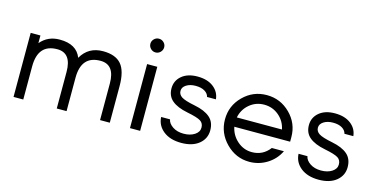

<svg xmlns="http://www.w3.org/2000/svg" viewBox="-66 -943 2499 1274"><g transform="rotate(15 1183.5 -306.0)"><path d="M561 -446.8Q647 -446.8 686.5 -400.9Q726.1 -355 726.1 -251V0H659.2V-251Q659.2 -380.9 561 -380.9Q429.2 -380.9 429.2 -229V0H361.8V-251Q361.8 -380.9 264.2 -380.9Q132.3 -380.9 131.8 -229V0H64.9V-439.9H131.8V-387.2Q182.6 -447.3 264.2 -446.8Q379.4 -446.8 412.1 -361.8Q460.9 -446.8 561 -446.8Z M864.7 0V-439.9H934.6V0ZM931.4 -543Q917.5 -528.8 897.9 -528.8Q878.4 -528.8 864.5 -543Q850.6 -557.1 850.6 -576.2Q850.6 -595.2 864.5 -609.1Q878.4 -623 897.9 -623Q917.5 -623 931.4 -609.1Q945.3 -595.2 945.3 -576.2Q945.3 -557.1 931.4 -543Z M1045.4 -125H1106.4Q1111.3 -97.2 1141.8 -76.7Q1172.4 -56.2 1217.3 -56.2Q1262.2 -56.2 1292.2 -75.7Q1322.3 -95.2 1322.3 -125.5Q1322.3 -155.8 1299.3 -170.4Q1276.4 -185.1 1205.8 -199Q1135.3 -212.9 1098.9 -243.4Q1062.5 -273.9 1062.5 -326.7Q1062.5 -379.4 1102.5 -413.1Q1142.6 -446.8 1210.4 -446.8Q1278.3 -446.8 1319.8 -414.8Q1361.3 -382.8 1366.2 -332H1305.2Q1300.3 -355 1276.4 -369.4Q1252.4 -383.8 1213.9 -383.8Q1175.3 -383.8 1149.9 -367.4Q1124.5 -351.1 1124.5 -325.9Q1124.5 -300.8 1147.9 -285.4Q1171.4 -270 1241 -256.3Q1310.5 -242.7 1346.9 -211.4Q1383.3 -180.2 1383.3 -123Q1383.3 -65.9 1338.9 -29.5Q1294.4 6.8 1217.8 6.8Q1141.1 6.8 1094.7 -30Q1048.3 -66.9 1045.4 -125Z M1531.2 -252H1841.3Q1830.1 -308.1 1786.9 -344.5Q1743.7 -380.9 1686 -380.9Q1628.4 -380.9 1585.4 -344.5Q1542.5 -308.1 1531.2 -252ZM1914.6 -219.2V-188H1531.2Q1542.5 -131.8 1585.9 -93.5Q1629.4 -55.2 1686.5 -55.2Q1761.7 -55.2 1808.1 -116.2H1891.1Q1863.3 -58.1 1807.9 -23.4Q1752.4 11.2 1686.5 11.2Q1593.8 11.2 1526.1 -57.4Q1458.5 -126 1458.5 -219.7Q1458.5 -313.5 1525.4 -380.1Q1592.3 -446.8 1686.3 -446.8Q1780.3 -446.8 1847.4 -380.1Q1914.6 -313.5 1914.6 -219.2Z M1989.3 -125H2050.3Q2055.2 -97.2 2085.7 -76.7Q2116.2 -56.2 2161.1 -56.2Q2206.1 -56.2 2236.1 -75.7Q2266.1 -95.2 2266.1 -125.5Q2266.1 -155.8 2243.2 -170.4Q2220.2 -185.1 2149.7 -199Q2079.1 -212.9 2042.7 -243.4Q2006.3 -273.9 2006.3 -326.7Q2006.3 -379.4 2046.4 -413.1Q2086.4 -446.8 2154.3 -446.8Q2222.2 -446.8 2263.7 -414.8Q2305.2 -382.8 2310.1 -332H2249Q2244.1 -355 2220.2 -369.4Q2196.3 -383.8 2157.7 -383.8Q2119.1 -383.8 2093.8 -367.4Q2068.4 -351.1 2068.4 -325.9Q2068.4 -300.8 2091.8 -285.4Q2115.2 -270 2184.8 -256.3Q2254.4 -242.7 2290.8 -211.4Q2327.1 -180.2 2327.1 -123Q2327.1 -65.9 2282.7 -29.5Q2238.3 6.8 2161.6 6.8Q2085 6.8 2038.6 -30Q1992.2 -66.9 1989.3 -125Z"/></g></svg>

Font: Arcon-Regular
Style: Regular
Weight: 400
Designer: M. Zarth
Foundry: martin zarth - visuelle & digitale kommunikation
Version: Version 1.131;PS 001.131;hotconv 1.0.70;makeotf.lib2.5.58329